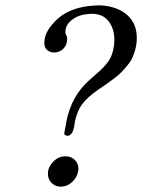

<svg xmlns="http://www.w3.org/2000/svg" viewBox="-20 -679 526 710"><path d="M222.2 -564.9Q220.7 -555.7 226.1 -546.9Q229.5 -538.6 228 -529.8Q227.1 -512.2 213.9 -498.5Q200.7 -484.9 179.2 -484.9Q166 -484.9 155 -493.4Q144 -502 144 -520Q144 -549.3 164.3 -577.4Q184.6 -605.5 211.9 -624Q265.6 -659.2 352.1 -659.2Q415 -655.3 450.7 -623.3Q486.3 -591.3 485.8 -538.1Q485.8 -518.1 481.2 -499.8Q476.6 -481.4 470.2 -467Q463.9 -452.6 451.4 -437.5Q439 -422.4 429 -412.1Q418.9 -401.9 401.6 -388.7Q384.3 -375.5 373.3 -367.9Q362.3 -360.4 342.8 -347.2Q304.7 -320.8 285.2 -295.4Q265.6 -270 256.8 -229L253.9 -208Q248 -188 244.1 -184.1H242.2Q239.3 -176.8 228 -176.8Q216.3 -178.7 217.8 -187Q218.3 -189 219 -193.6Q219.7 -198.2 220.2 -200.2L224.1 -221.2Q224.6 -223.1 225.1 -227.1Q225.6 -231 226.1 -232.9Q244.6 -322.3 306.2 -378.9Q314.5 -386.7 329.1 -399.4Q343.8 -412.1 351.8 -419.4Q359.9 -426.8 370.8 -439.5Q381.8 -452.1 387.7 -463.4Q393.6 -474.6 397.9 -491.2Q402.3 -507.8 402.8 -526.9Q404.3 -566.4 385.5 -595Q366.7 -623.5 333 -627Q329.1 -627.9 320.8 -627.9Q275.9 -627.4 249.5 -608.2Q223.1 -588.9 222.2 -564.9ZM157.2 -39.1Q158.2 -62 177.2 -81.5Q196.3 -101.1 222.2 -101.1Q242.7 -101.1 256.3 -87.9Q270 -74.7 270 -55.2Q270 -48.8 269 -45.9Q265.1 -22.9 246.8 -5.9Q228.5 11.2 204.1 11.2Q183.6 11.2 169.9 -3.4Q156.2 -18.1 157.2 -39.1Z"/></svg>

Font: Common Serif News
Style: Italic
Weight: 450
Italic angle: -12°
Designer: Philipp H. Poll, Khaled Hosny
Foundry: Stefan Peev, Context Ltd.
Version: Version 1.026